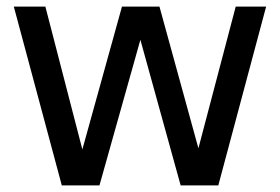

<svg xmlns="http://www.w3.org/2000/svg" viewBox="-20 -564 852 584"><path d="M168 0 22 -544H118L230.5 -109.5L351 -544H465L583.5 -113L697 -544H789.5L644 0H529.5L407 -443L282.5 0Z"/></svg>

Font: Encode Sans SmCnd Md
Style: Regular
Weight: 500
Width: 4
Designer: Multiple Designers
Foundry: Impallari Type
Version: Version 3.002; ttfautohint (v1.8.3) -l 8 -r 50 -G 200 -x 14 